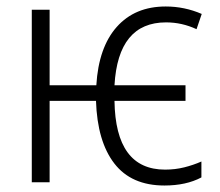

<svg xmlns="http://www.w3.org/2000/svg" viewBox="-20 -562 677 592"><path d="M487 10Q554 10 601 -15V-64Q576 -53 548 -46Q520 -39 489 -39Q336 -39 333 -251H552V-299H333Q344 -493 492 -493Q541 -493 586 -472L602 -519Q549 -542 491 -542Q396 -542 340 -479Q284 -416 277 -299H133V-532H78V0H133V-251H276Q280 -126 332.5 -58Q385 10 487 10Z"/></svg>

Font: Noto Sans UI SemiCondensed Light
Style: Regular
Weight: 300
Width: 4
Designer: Monotype Design Team
Foundry: Monotype Imaging Inc.
Version: Version 1.901